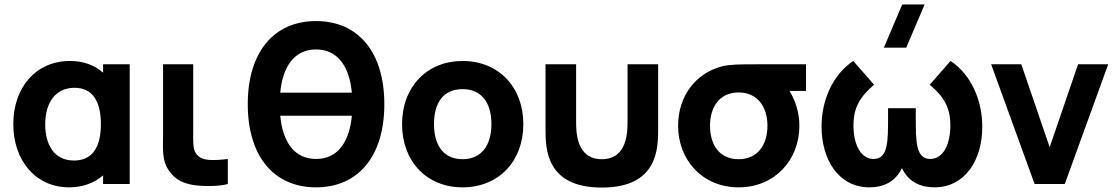

<svg xmlns="http://www.w3.org/2000/svg" viewBox="-20 -830 5038 866"><path d="M292 15C353 15 406 -5 445 -39V0H565V-540H445V-502C407 -536 356.5 -555 296 -555C141 -555 40 -435 40 -270C40 -108 139 15 292 15ZM184 -269C184 -372 234 -434 316 -434C401 -434 435 -368 435 -270C435 -172 401 -106 314 -106C222 -106 184 -180 184 -269Z M849.5 4C889.5 11 965.5 12 1007.5 0V-113C978.5 -109 945.5 -107 919.5 -109C898.5 -111 875.5 -119 862.5 -140C849.5 -161 851.5 -193 851.5 -237V-540H715.5V-229C715.5 -156 709.5 -111 739.5 -64C770.5 -16 811.5 -3 849.5 4Z M1405.5 15C1596.5 15 1713.5 -126 1713.5 -360C1713.5 -594 1596.5 -735 1405.5 -735C1214.5 -735 1097.5 -594 1097.5 -360C1097.5 -126 1214.5 15 1405.5 15ZM1244 -308H1567C1556 -190 1503.5 -113 1405.5 -113C1307.5 -113 1255 -190 1244 -308ZM1244 -412C1255 -530 1307.5 -607 1405.5 -607C1503.5 -607 1556 -530 1567 -412Z M2066.5 15C2228.5 15 2340.5 -102 2340.5 -270C2340.5 -437 2229.5 -555 2066.5 -555C1906.5 -555 1793.5 -439 1793.5 -270C1793.5 -103 1903.5 15 2066.5 15ZM1937.5 -270C1937.5 -364 1977.5 -428 2066.5 -428C2152.5 -428 2196.5 -366 2196.5 -270C2196.5 -177 2153.5 -112 2066.5 -112C1981.5 -112 1937.5 -173 1937.5 -270Z M2440.5 -247C2440.5 -158 2443.5 16 2694.5 16C2945.5 16 2948.5 -158 2948.5 -247V-540H2810.5V-285C2810.5 -236 2810.5 -112 2694.5 -112C2578.5 -112 2578.5 -236 2578.5 -285V-540H2440.5Z M3311.5 15C3473.5 15 3585.5 -107 3585.5 -263C3585.5 -322 3567.5 -377 3541 -420H3615.5V-540H3391.5C3323.5 -540 3274.5 -540 3237.5 -531C3116.5 -500 3038.5 -395 3038.5 -263C3038.5 -108 3148.5 15 3311.5 15ZM3182.5 -263C3182.5 -344 3222.5 -413 3311.5 -413C3397.5 -413 3441.5 -347 3441.5 -263C3441.5 -178 3398.5 -112 3311.5 -112C3226.5 -112 3182.5 -174 3182.5 -263Z M3901.5 15C3960 15 4017.5 -6.5 4048 -72C4078.5 -6.5 4136 15 4194.5 15C4332.5 15 4410.5 -108 4410.5 -258C4410.5 -379 4359.5 -494 4267.5 -555L4173.5 -448C4236.5 -394 4266.5 -347 4266.5 -264C4266.5 -181 4235.5 -113 4175.5 -113C4110.5 -113 4110.5 -193 4110.5 -302V-342H3985.5V-302C3985.5 -196 3986.5 -113 3920.5 -113C3862.5 -113 3829.5 -178 3829.5 -264C3829.5 -344 3857.5 -392 3922.5 -448L3828.5 -555C3738.5 -495 3685.5 -382 3685.5 -259C3685.5 -111 3761.5 15 3901.5 15ZM3966.5 -615H4067.5L4150.5 -810H4049.5Z M4646.5 0H4782.5L4978.5 -540H4842.5L4714.5 -166L4586.5 -540H4450.5Z"/></svg>

Font: Eudonet ExtraBold
Style: Regular
Weight: 800
Designer: Mikhail Sharanda
Foundry: Mikhail Sharanda
Version: Version 4.503;Glyphs 3.1.2 (3151)